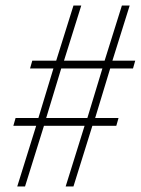

<svg xmlns="http://www.w3.org/2000/svg" viewBox="-20 -670 506 690"><path d="M42 0 110 -218H28L36 -246H118L172 -424H88L96 -452H182L244 -650H272L210 -452H356L418 -650H446L384 -452H466L458 -424H376L322 -246H406L398 -218H312L244 0H216L284 -218H138L70 0ZM146 -246H294L348 -424H200Z"/></svg>

Font: TypoPRO Source Sans Pro
Style: Italic
Weight: 200
Italic angle: -11°
Designer: Paul D. Hunt
Foundry: Adobe Systems Incorporated
Version: Version 1.075;PS 2.000;hotconv 1.0.86;makeotf.lib2.5.63406